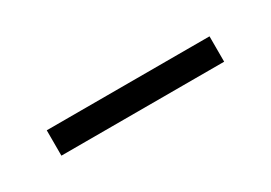

<svg xmlns="http://www.w3.org/2000/svg" viewBox="-16 -389 333 236"><g transform="rotate(-30 150.5 -271.0)"><path d="M35 -253V-289H266V-253Z"/></g></svg>

Font: Noto Sans Thai UI SemCond ExtLt
Style: Regular
Weight: 200
Width: 4
Designer: Monotype Design Team
Foundry: Monotype Imaging Inc.
Version: Version 2.000